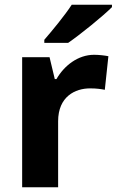

<svg xmlns="http://www.w3.org/2000/svg" viewBox="-20 -786 490 806"><path d="M450 -756V-766H281C252 -721 198 -656 166 -619V-606H266C317 -641 412 -718 450 -756ZM375 -556C307 -556 249 -510 217 -454H210L188 -546H73V0H224V-277C224 -381 296 -415 358 -415C386 -415 405 -412 420 -409L435 -550C421 -553 395 -556 375 -556Z"/></svg>

Font: Noto Sans Canadian Aboriginal
Style: Bold
Weight: 700
Designer: Monotype Design Team, Typotheque's Kevin King
Foundry: Monotype Imaging Inc.
Version: Version 2.004